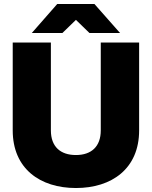

<svg xmlns="http://www.w3.org/2000/svg" viewBox="-20 -934 763 966"><path d="M362 12C542 12 680 -85 680 -278V-720H487V-278C487 -196 439 -154 362 -154C284 -154 236 -196 236 -278V-720H44V-278C44 -85 182 12 362 12ZM140 -768H294L362 -834L430 -768H584L455 -914H268Z"/></svg>

Font: Aspekta 850
Style: Regular
Weight: 850
Designer: Ivo Dolenc
Version: Version 2.000